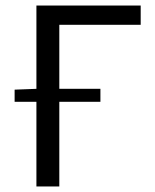

<svg xmlns="http://www.w3.org/2000/svg" viewBox="-20 -676 561 696"><path d="M33 -307V-351L112 -354V-656H490V-586H195V-354H344V-307H195V0H112V-307Z"/></svg>

Font: SourceSansPro
Style: Book
Weight: 400
Designer: Paul D. Hunt
Foundry: Adobe Systems Incorporated
Version: Version 2.021;PS 2.000;hotconv 1.0.86;makeotf.lib2.5.63406